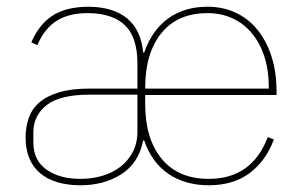

<svg xmlns="http://www.w3.org/2000/svg" viewBox="-20 -538 901 570"><path d="M247 -257Q158 -257 118.5 -226Q79 -195 79 -145V-115Q79 -62 118 -34.5Q157 -7 219 -7Q253 -7 283.5 -16Q314 -25 337 -42.5Q360 -60 374 -86.5Q388 -113 388 -148V-257ZM778 -275V-279Q778 -329 765 -369.5Q752 -410 728 -439Q704 -468 670.5 -483.5Q637 -499 596 -499Q507 -499 459 -439.5Q411 -380 411 -277V-275ZM600 -7Q728 -7 775 -131L793 -124Q770 -61 721.5 -24.5Q673 12 600 12Q530 12 480.5 -21.5Q431 -55 408 -121H405Q392 -54 340.5 -21Q289 12 219 12Q141 12 98.5 -24.5Q56 -61 56 -130Q56 -161 65.5 -188Q75 -215 97 -234Q119 -253 155.5 -264Q192 -275 246 -275H388V-349Q388 -427 351.5 -462.5Q315 -498 244 -499Q187 -500 149.5 -477Q112 -454 91 -404L73 -412Q83 -436 98 -456Q113 -476 133.5 -490Q154 -504 181.5 -511Q209 -518 244 -518Q318 -517 358.5 -482.5Q399 -448 405 -382H408Q431 -448 479 -483Q527 -518 596 -518Q642 -518 679.5 -500.5Q717 -483 744 -450Q771 -417 786 -370.5Q801 -324 801 -266V-256H411V-229Q411 -126 460 -66.5Q509 -7 600 -7Z"/></svg>

Font: IBM Plex Sans Hebrew Thin
Style: Regular
Weight: 100
Designer: Mike Abbink, Paul van der Laan, Pieter van Rosmalen, Yanek Iontef
Foundry: Bold Monday
Version: Version 1.2